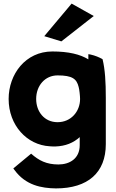

<svg xmlns="http://www.w3.org/2000/svg" viewBox="-20 -801 646 1067"><path d="M226 -600 321 -571 501 -712 378 -781ZM300 -122C226 -122 181 -181 181 -251C181 -325 230 -382 300 -382C383 -382 406 -362 417 -318C421 -305 425 -267 425 -251C425 -182 375 -122 300 -122ZM153 53 54 135 60 143C122 229 211 245 291 246C469 246 568 158 568 0V-257C568 -346 564 -414 550 -472C531 -483 509 -492 483 -498L471 -500V-471C426 -499 361 -515 271 -515C122 -515 28 -389 28 -251C28 -105 129 5 257 12C267 13 278 13 288 13C344 11 388 -7 423 -39V6C423 81 366 113 305 113C238 113 196 91 153 53Z"/></svg>

Font: Bluebird
Style: SfBd
Weight: 700
Designer: Jasper
Foundry: Cannot Into Space Fonts
Version: Version 0.98